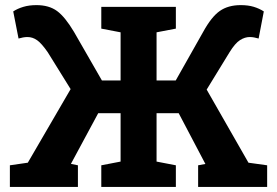

<svg xmlns="http://www.w3.org/2000/svg" viewBox="-20 -738 1092 758"><path d="M19 0V-85.4L89.8 -95.7L258.8 -386.2L168.5 -531.7Q144.5 -566.4 126.7 -579.1Q108.9 -591.8 88.4 -591.8Q79.6 -591.8 70.8 -590.1Q62 -588.4 53.2 -585.9L32.2 -692.9Q49.3 -704.1 72 -710.9Q94.7 -717.8 124 -717.8Q173.3 -717.8 205.1 -694.6Q236.8 -671.4 272 -612.3L382.3 -420.4H456.1V-610.4L379.9 -625V-710.9H674.3V-625L598.1 -610.4V-420.4H673.8L782.2 -612.3Q814.9 -671.9 847.9 -694.8Q880.9 -717.8 930.2 -717.8Q959.5 -717.8 981.4 -711.2Q1003.4 -704.6 1021.5 -692.9L1001 -585.9Q992.2 -588.4 983.6 -590.1Q975.1 -591.8 965.8 -591.8Q946.8 -591.8 927.5 -579.6Q908.2 -567.4 886.2 -531.7L795.9 -384.3L960.9 -95.7L1034.7 -85.4V0H762.2V-85.4L791 -90.8L790 -92.3L685.5 -291H598.1V-100.1L674.3 -85.4V0H379.9V-85.4L456.1 -100.1V-291H367.7L261.2 -93.3L260.3 -90.8L287.6 -85.4V0Z"/></svg>

Font: Roboto Slab
Style: Bold
Weight: 700
Designer: Google
Version: Version 2.000; ttfautohint (v1.8.1.43-b0c9)